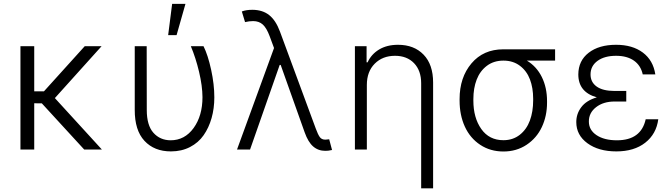

<svg xmlns="http://www.w3.org/2000/svg" viewBox="-20 -789 3544 1013"><path d="M160.6 -545.4V-307.1H211.9L427.2 -545.4H516.1L269.5 -271.5L517.6 0H424.3L200.7 -243.7L160.6 -244.1V0H87.9V-545.4Z M867.2 -603.5 888.2 -768.6H958.5L911.6 -603.5ZM690.9 -545.4H753.9L754.4 -208.5Q754.4 -127.9 789.3 -88.6Q824.2 -49.3 879.9 -48.8Q954.6 -48.8 1001.5 -113.5Q1048.3 -178.2 1048.3 -276.4Q1047.9 -335.9 1030.3 -409.9Q1012.7 -483.9 986.8 -545.4H1053.7Q1077.1 -498.5 1094 -420.9Q1110.8 -343.3 1110.8 -275.4Q1110.8 -217.3 1096.4 -166.3Q1082 -115.2 1054.4 -75.7Q1026.9 -36.1 982.4 -13.2Q938 9.8 881.8 9.8Q793.9 9.8 742.2 -45.9Q690.4 -101.6 690.9 -210Z M1696.3 6.8Q1658.7 6.8 1632.1 -16.4Q1605.5 -39.6 1587.4 -90.8L1460.9 -446.3H1455.6L1299.3 0H1230.5L1425.8 -535.6L1402.8 -597.7Q1386.7 -641.1 1366.7 -659.4Q1346.7 -677.7 1315.4 -677.7Q1294.9 -677.7 1272.9 -672.4L1255.9 -728.5Q1278.3 -737.3 1312.5 -737.3Q1365.7 -736.8 1400.4 -709.2Q1435.1 -681.6 1457 -622.6L1646 -110.8Q1657.7 -78.6 1667.5 -65.4Q1677.2 -52.2 1696.3 -52.2Q1699.7 -52.2 1707.8 -53.2Q1715.8 -54.2 1716.8 -54.2L1731.9 2.4Q1710.9 7.3 1696.3 6.8Z M1915.5 -340.8V0H1852.5V-545.4H1914.1V-460H1919.4Q1939 -502.9 1980.2 -527.8Q2021.5 -552.7 2080.1 -552.7Q2164.6 -552.7 2214.8 -500.7Q2265.1 -448.7 2265.1 -353.5V204.6H2202.1V-349.6Q2202.1 -416.5 2164.6 -455.6Q2127 -494.6 2064 -494.6Q1998.5 -494.6 1957 -452.9Q1915.5 -411.1 1915.5 -340.8Z M2404.8 -258.3V-266.1Q2404.8 -380.4 2467.5 -454.6Q2530.3 -528.8 2635.3 -528.8H2908.7V-469.2H2759.8Q2811 -438.5 2838.6 -382.8Q2866.2 -327.1 2866.2 -254.9V-247.6Q2866.2 -177.2 2838.9 -118.9Q2811.5 -60.5 2758.3 -25.1Q2705.1 10.3 2636.2 10.3Q2566.9 10.3 2513.7 -24.9Q2460.4 -60.1 2432.6 -120.8Q2404.8 -181.6 2404.8 -258.3ZM2477.5 -266.1V-258.3Q2477.5 -167.5 2519.3 -108.4Q2561 -49.3 2636.2 -49.3Q2686 -49.3 2722.2 -77.6Q2758.3 -106 2775.6 -152.8Q2793 -199.7 2793 -259.8V-268.1Q2793 -325.2 2776.1 -369.9Q2759.3 -414.6 2723.1 -441.9Q2687 -469.2 2636.2 -469.2Q2585 -469.2 2548.6 -441.7Q2512.2 -414.1 2494.9 -368.9Q2477.5 -323.7 2477.5 -266.1Z M3284.2 -253.4H3222.7Q3163.1 -253.4 3124.8 -223.4Q3086.4 -193.4 3086.9 -147.5Q3086.9 -103 3127.4 -75.9Q3168 -48.8 3234.9 -48.8Q3362.3 -48.8 3386.7 -159.7H3453.1Q3442.9 -82 3384.3 -36.1Q3325.7 9.8 3231.9 9.8Q3138.2 9.8 3079.3 -33.2Q3020.5 -76.2 3020.5 -145Q3020.5 -188.5 3046.9 -223.6Q3073.2 -258.8 3128.9 -275.4Q3031.2 -302.7 3031.2 -396.5Q3031.7 -468.8 3085.9 -510.7Q3140.1 -552.7 3230.5 -552.7Q3316.9 -552.7 3371.6 -511.7Q3426.3 -470.7 3437.5 -396.5H3371.1Q3360.8 -443.8 3324.5 -469.2Q3288.1 -494.6 3230.5 -494.6Q3169.4 -494.6 3132.8 -468Q3096.2 -441.4 3095.7 -397.5Q3095.2 -356 3127.9 -332.5Q3160.6 -309.1 3222.7 -309.1H3284.2Z"/></svg>

Font: Interop Light
Style: Regular
Weight: 300
Designer: Rasmus Andersson, Google, Jang Haemin
Foundry: jhaemin
Version: Version 1.007